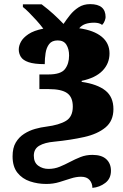

<svg xmlns="http://www.w3.org/2000/svg" viewBox="-20 -681 598 931"><path d="M428 230Q428 208 414.5 192Q401 176 373 176Q349 176 323 184.5Q297 193 267.5 202Q238 211 204 211Q163 211 125.5 198.5Q88 186 64.5 156.5Q41 127 41 77Q41 36 56.5 10Q72 -16 97 -32Q122 -48 150.5 -56Q179 -64 205 -67Q267 -75 300 -95Q333 -115 333 -164Q333 -210 305.5 -229.5Q278 -249 216 -249H171V-320H215Q275 -320 295 -346Q315 -372 315 -412Q315 -443 302 -464Q289 -485 260 -485Q232 -485 218.5 -467.5Q205 -450 201 -423.5Q197 -397 197 -370Q146 -370 118.5 -379.5Q91 -389 81 -405.5Q71 -422 71 -441Q71 -459 81.5 -478.5Q92 -498 118 -515.5Q144 -533 190 -542Q175 -562 156.5 -582.5Q138 -603 120.5 -620.5Q103 -638 91 -647V-660H182Q216 -634 240.5 -611.5Q265 -589 288 -565Q302 -586 319.5 -608Q337 -630 361 -645.5Q385 -661 417 -661Q492 -661 492 -598Q492 -592 488 -580.5Q484 -569 475 -560Q467 -567 456 -569Q445 -571 437 -571Q413 -571 395 -565Q377 -559 364 -544Q435 -534 473 -503Q511 -472 511 -422Q511 -373 477 -338Q443 -303 376 -289V-284Q452 -273 491 -242Q530 -211 530 -152Q530 -95 491.5 -63Q453 -31 388 -16.5Q323 -2 243 6Q197 10 170.5 25.5Q144 41 144 74Q144 107 165.5 122.5Q187 138 215 138Q244 138 269.5 127.5Q295 117 319.5 104Q344 91 370.5 80.5Q397 70 428 70Q473 70 495.5 91Q518 112 518 147Q518 185 490.5 206Q463 227 428 230Z"/></svg>

Font: Noto Serif Black
Style: Regular
Weight: 900
Designer: Monotype Design Team
Foundry: Monotype Imaging Inc.
Version: Version 2.014; ttfautohint (v1.8.4.7-5d5b)